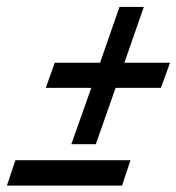

<svg xmlns="http://www.w3.org/2000/svg" viewBox="-52 -634 522 568"><path d="M159 -207.5 218 -374H83.5L110 -448.5H244L301.5 -613.5H373.5L316 -448.5H451L424 -374H290L231.5 -207.5ZM-31.5 -85 -6.5 -160H334L309 -85Z"/></svg>

Font: Libre Caslon Condensed Bold
Style: Italic
Weight: 700
Italic angle: -22.583°
Designer: Pablo Impallari, Rodrigo Fuenzalida, Katja Schimmel, Ertekin Erdin
Foundry: Pablo Impallari, Rodrigo Fuenzalida
Version: Version 2.000; ttfautohint (v1.8.4.7-5d5b);gftools[0.9.33]